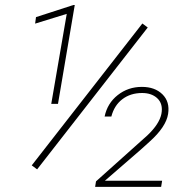

<svg xmlns="http://www.w3.org/2000/svg" viewBox="-20 -730 759 750"><path d="M206.5 -324.2H180.2L240.7 -675.8L117.2 -637.7L120.6 -663.1L266.6 -710.4H272ZM609.4 0H351.6L355 -21.5L555.7 -201.2Q602.1 -245.1 610.4 -284.7Q618.2 -324.7 593.3 -347.2Q571.3 -366.7 535.2 -366.7Q489.7 -366.7 458 -342.5Q426.3 -318.4 415 -274.9H388.7Q399.4 -326.7 439.9 -358.6Q480.5 -390.6 534.2 -390.6Q585 -390.6 614.5 -361.6Q644 -332.5 636.7 -285.2Q628.9 -234.4 564 -176.3L529.3 -145L389.6 -23.9H613.3ZM125 -68.4 104 -84 536.1 -638.2 557.1 -622.6Z"/></svg>

Font: TypoPRO Roboto
Style: Italic
Weight: 250
Italic angle: -12°
Designer: Google
Version: Version 2.136; 2016